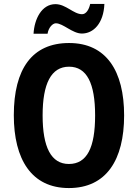

<svg xmlns="http://www.w3.org/2000/svg" viewBox="-20 -1009 698 973"><path d="M150 -838H221C226 -870 247 -891 263 -891C300 -891 347 -839 395 -839C453 -839 505 -890 509 -989H437C431 -960 416 -937 396 -937C353 -937 314 -988 261 -988C191 -988 154 -912 150 -838ZM609 -424C609 -649 519 -791 330 -791C143 -791 50 -660 50 -425C50 -201 140 -56 329 -56C519 -56 609 -199 609 -424ZM196 -424C196 -585 239 -671 330 -671C420 -671 462 -587 462 -424C462 -261 421 -178 329 -178C239 -178 196 -263 196 -424Z"/></svg>

Font: Noto Sans Malayalam UI Condensed
Style: Bold
Weight: 700
Width: 3
Designer: Jelle Bosma - Monotype Design Team
Foundry: Monotype Imaging Inc.
Version: Version 2.104